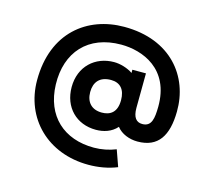

<svg xmlns="http://www.w3.org/2000/svg" viewBox="-106 -775 1126 1010"><g transform="rotate(15 457.0 -270.0)"><path d="M455.5 105C509 105 562 96 610.5 76.5L579 -12.5C543 2 501 10.5 460 10.5C296.5 10.5 186 -88.5 181 -259C176 -434.5 280 -550.5 460 -550.5C575.5 -550.5 734 -492.5 732 -284.5C731 -222.5 725.5 -175.5 674 -175.5C641 -175.5 622.5 -198 622.5 -249.5L624 -438H550V-420.5C521.5 -440 481 -452 447.5 -452C345 -452 265 -380.5 265 -267.5C265 -157.5 339.5 -83 445.5 -83C487 -83 529.5 -95.5 559.5 -129.5C584.5 -97 629 -80 673 -80C786 -80 832 -154.5 833.5 -286C836 -476.5 706 -645 451.5 -645C251 -645 80 -515.5 80 -256C80 -47.5 234 105 455.5 105ZM366 -267.5C366 -322 395 -357 456 -357C506.5 -357 534 -325.5 534 -267.5C534 -201 498 -178.5 452.5 -178.5C397.5 -178.5 366 -212 366 -267.5Z"/></g></svg>

Font: Eudonet
Style: Bold
Weight: 700
Designer: Mikhail Sharanda
Foundry: Mikhail Sharanda
Version: Version 4.503;Glyphs 3.1.2 (3151)